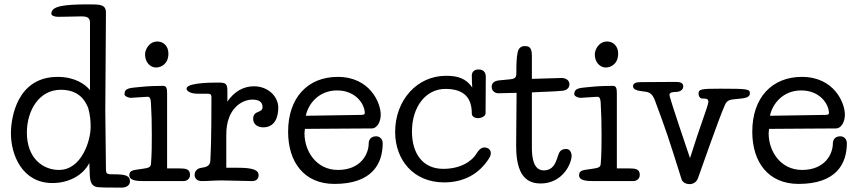

<svg xmlns="http://www.w3.org/2000/svg" viewBox="-20 -829 3925 879"><path d="M465 -57C463 -204 462 -304 462 -325C462 -365 465 -697 465 -771C465 -808 439 -809 388 -809C270 -809 215 -801 215 -766C215 -757 232 -752 245 -752C295 -752 319 -754 352 -754C374 -754 392 -751 392 -726V-416C371 -443 323 -477 244 -477C59 -477 30 -292 30 -218C30 -121 81 9 220 9C292 9 359 -24 389 -83L391 -29C392 4 400 25 428 28C441 29 463 30 536 30C560 30 575 18 575 2C575 -23 559 -31 502 -31C470 -31 465 -31 465 -57ZM250 -51C177 -51 103 -104 103 -222C103 -323 159 -418 258 -418C339 -418 369 -372 384 -334C393 -301 395 -274 395 -248C395 -184 353 -51 250 -51Z M745 -401C745 -422 743 -436 727 -436C707 -436 657 -435 623 -431C577 -426 550 -428 550 -397C550 -389 568 -381 578 -381C588 -381 645 -386 656 -386C667 -386 670 -375 671 -359C674 -309 675 -264 675 -213C675 -174 675 -119 671 -77C669 -63 660 -60 631 -56C595 -50 572 -52 572 -27C572 -1 609 0 641 0H820C836 0 850 -11 850 -28C850 -55 831 -58 802 -58H745ZM644 -580C644 -546 666 -520 694 -520C718 -520 751 -536 751 -584C751 -618 728 -639 701 -639C661 -639 644 -600 644 -580Z M1254 -336C1254 -386 1209 -434 1142 -434C1096 -434 1053 -411 1021 -364V-413C1021 -448 1012 -451 977 -451C928 -451 834 -448 834 -423C834 -413 851 -400 884 -400H933C943 -400 948 -395 948 -386C948 -195 945 -131 943 -95C942 -76 935 -65 903 -61C880 -58 871 -43 871 -28C871 -13 882 0 903 0C940 0 957 -3 996 -3C1034 -3 1094 0 1134 0C1153 0 1164 -10 1164 -27C1164 -50 1139 -61 1070 -61H1016V-213C1016 -333 1088 -373 1136 -373C1162 -373 1182 -364 1182 -339C1182 -309 1139 -326 1139 -285C1139 -258 1162 -246 1185 -246C1238 -246 1254 -292 1254 -336Z M1380 -299C1391 -354 1440 -415 1523 -415C1609 -415 1650 -352 1650 -311C1650 -306 1646 -303 1633 -303ZM1376 -239C1407 -239 1491 -240 1517 -240C1581 -240 1640 -241 1681 -241C1708 -241 1723 -273 1723 -304C1723 -358 1674 -477 1526 -477C1389 -477 1299 -382 1299 -226C1299 -86 1373 13 1511 13C1683 13 1732 -79 1732 -173C1732 -193 1718 -205 1702 -205C1674 -205 1668 -184 1668 -173C1668 -124 1632 -51 1527 -51C1428 -51 1374 -137 1374 -218C1374 -224 1375 -232 1376 -239Z M2142 -428C2113 -472 2072 -482 2022 -482C1888 -482 1789 -369 1789 -225C1789 -97 1873 6 2013 6C2102 6 2171 -31 2217 -101C2223 -111 2227 -118 2227 -128C2227 -146 2211 -154 2197 -154C2188 -154 2176 -149 2163 -128C2139 -88 2086 -56 2009 -56C1919 -56 1866 -122 1866 -227C1866 -341 1930 -422 2019 -422C2108 -422 2140 -378 2140 -309C2140 -294 2157 -288 2167 -288C2187 -288 2203 -299 2203 -310C2203 -346 2204 -440 2204 -478C2204 -498 2193 -511 2171 -511C2149 -511 2140 -498 2140 -483C2140 -465 2141 -443 2142 -428Z M2343 -165C2343 -129 2345 -69 2371 -30C2389 -3 2416 11 2455 11C2555 11 2597 -79 2597 -117C2597 -123 2593 -147 2572 -147C2539 -147 2538 -123 2530 -102C2522 -81 2511 -49 2469 -49C2422 -49 2415 -109 2415 -152V-406C2460 -409 2512 -409 2560 -414C2572 -416 2587 -425 2587 -443C2587 -464 2567 -472 2551 -472C2535 -472 2435 -468 2415 -468V-575C2415 -615 2399 -618 2382 -618C2376 -618 2356 -617 2350 -590C2344 -563 2344 -528 2344 -500C2344 -478 2343 -469 2316 -466L2265 -461C2246 -459 2231 -451 2231 -432C2231 -408 2252 -402 2260 -402C2284 -402 2320 -404 2345 -404Z M2804 -401C2804 -422 2802 -436 2786 -436C2766 -436 2716 -435 2682 -431C2636 -426 2609 -428 2609 -397C2609 -389 2627 -381 2637 -381C2647 -381 2704 -386 2715 -386C2726 -386 2729 -375 2730 -359C2733 -309 2734 -264 2734 -213C2734 -174 2734 -119 2730 -77C2728 -63 2719 -60 2690 -56C2654 -50 2631 -52 2631 -27C2631 -1 2668 0 2700 0H2879C2895 0 2909 -11 2909 -28C2909 -55 2890 -58 2861 -58H2804ZM2703 -580C2703 -546 2725 -520 2753 -520C2777 -520 2810 -536 2810 -584C2810 -618 2787 -639 2760 -639C2720 -639 2703 -600 2703 -580Z M3299 -349C3307 -367 3318 -373 3344 -375C3380 -379 3413 -378 3413 -402C3413 -421 3404 -423 3279 -423C3190 -423 3178 -421 3178 -400C3178 -388 3185 -378 3195 -378C3217 -378 3223 -375 3223 -362C3223 -347 3184 -250 3139 -105C3055 -353 3045 -388 3045 -395C3045 -408 3067 -408 3073 -408C3093 -408 3108 -418 3108 -433C3108 -452 3091 -454 3070 -454C3060 -454 2926 -453 2914 -453C2896 -453 2878 -450 2878 -434C2878 -418 2902 -413 2922 -411C2947 -408 2964 -407 2978 -370C3030 -231 3041 -197 3100 -9C3106 10 3127 14 3137 14C3154 14 3169 4 3175 -12C3184 -36 3272 -290 3299 -349Z M3505 -299C3516 -354 3565 -415 3648 -415C3734 -415 3775 -352 3775 -311C3775 -306 3771 -303 3758 -303ZM3501 -239C3532 -239 3616 -240 3642 -240C3706 -240 3765 -241 3806 -241C3833 -241 3848 -273 3848 -304C3848 -358 3799 -477 3651 -477C3514 -477 3424 -382 3424 -226C3424 -86 3498 13 3636 13C3808 13 3857 -79 3857 -173C3857 -193 3843 -205 3827 -205C3799 -205 3793 -184 3793 -173C3793 -124 3757 -51 3652 -51C3553 -51 3499 -137 3499 -218C3499 -224 3500 -232 3501 -239Z"/></svg>

Font: Life Savers
Style: Bold
Weight: 700
Designer: Pablo Impallari, Rodrigo Fuenzalida, Brenda Gallo
Foundry: Pablo Impallari, Rodrigo Fuenzalida, Brenda Gallo
Version: Version 3.000